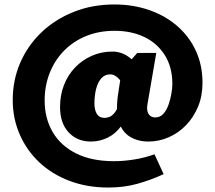

<svg xmlns="http://www.w3.org/2000/svg" viewBox="-20 -643 964 860"><path d="M387 -9Q326 -9 287.5 -50Q249 -91 249 -164Q249 -217 266.5 -262Q284 -307 316 -340.5Q348 -374 391 -393Q434 -412 484 -412Q560 -412 617 -320L544 -236Q532 -269 513 -289.5Q494 -310 474 -310Q450 -310 434.5 -293Q419 -276 411 -246.5Q403 -217 403 -179Q403 -150 414 -132.5Q425 -115 448 -115Q459 -115 470.5 -119.5Q482 -124 493 -137.5Q504 -151 513 -175L557 -170Q549 -114 523 -78.5Q497 -43 461.5 -26Q426 -9 387 -9ZM492 -623Q577 -623 649.5 -597.5Q722 -572 775 -525.5Q828 -479 857.5 -415Q887 -351 887 -272Q887 -213 867 -165Q847 -117 813 -82Q779 -47 735.5 -28Q692 -9 645 -9Q598 -9 563 -30Q528 -51 513 -96Q498 -141 508 -215L525 -327L595 -406H680L640 -173Q636 -148 645.5 -132.5Q655 -117 675 -117Q697 -117 711.5 -133Q726 -149 734.5 -173Q743 -197 747.5 -222.5Q752 -248 752 -267Q752 -342 718.5 -395.5Q685 -449 627 -477Q569 -505 493 -505Q423 -505 365.5 -481.5Q308 -458 266.5 -415.5Q225 -373 202.5 -316Q180 -259 180 -193Q180 -113 216 -51.5Q252 10 321.5 44.5Q391 79 491 79Q533 79 580.5 71.5Q628 64 672 48L713 137Q654 164 594.5 180.5Q535 197 465 197Q370 197 291 167Q212 137 155.5 83.5Q99 30 68 -41.5Q37 -113 37 -195Q37 -284 70.5 -361.5Q104 -439 165 -497.5Q226 -556 309.5 -589.5Q393 -623 492 -623Z"/></svg>

Font: Ysabeau Office Black
Style: Regular
Weight: 900
Designer: Christian Thalmann (Catharsis Fonts)
Version: Version 2.001;gftools[0.9.30]; featfreeze: tnum,lnum,ss02